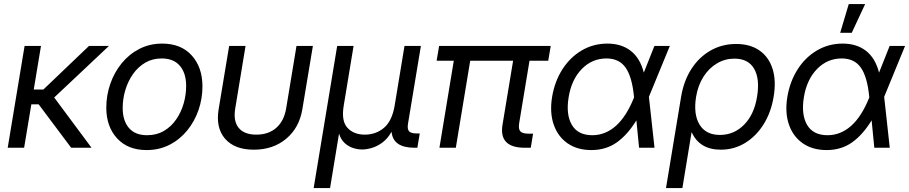

<svg xmlns="http://www.w3.org/2000/svg" viewBox="-20 -748 4602 972"><path d="M187.5 -515.6 150.9 -294.9H199.7L430.7 -515.6H531.7L254.4 -254.4L443.4 0H340.3L175.8 -219.7H138.7L102.1 0H19L104.5 -515.6Z M722.2 11.7Q627 11.7 572.5 -47.9Q518.1 -107.4 518.1 -203.1Q518.1 -264.6 538.1 -322.8Q558.1 -380.9 595.5 -427Q632.8 -473.1 685.1 -500.2Q737.3 -527.3 801.3 -527.3Q896.5 -527.3 950.7 -467.3Q1004.9 -407.2 1004.9 -310.5Q1004.9 -248.5 984.9 -190.7Q964.8 -132.8 927.5 -87.2Q890.1 -41.5 838.1 -14.9Q786.1 11.7 722.2 11.7ZM724.6 -63.5Q772.9 -63.5 809.8 -85.2Q846.7 -106.9 871.8 -143.3Q897 -179.7 909.7 -223.9Q922.4 -268.1 922.4 -312.5Q922.4 -377.4 890.6 -414.8Q858.9 -452.1 798.8 -452.1Q752 -452.1 715.3 -430.7Q678.7 -409.2 653.3 -373Q627.9 -336.9 614.5 -292.2Q601.1 -247.6 601.1 -201.2Q601.1 -137.2 632.6 -100.3Q664.1 -63.5 724.6 -63.5Z M1265.1 9.8Q1167.5 9.8 1119.4 -45.7Q1071.3 -101.1 1086.9 -195.3L1140.1 -515.6H1223.1L1170.9 -199.2Q1160.2 -135.7 1188 -101.1Q1215.8 -66.4 1277.8 -66.4Q1339.8 -66.4 1378.9 -101.1Q1418 -135.7 1428.7 -199.2L1481 -515.6H1564L1510.7 -195.3Q1495.1 -101.1 1429 -45.7Q1362.8 9.8 1265.1 9.8Z M1567.9 204.1 1687 -515.6H1770L1720.2 -213.9Q1707 -135.7 1738.8 -101.1Q1770.5 -66.4 1826.7 -66.4Q1883.3 -66.4 1924.1 -101.1Q1964.8 -135.7 1978 -213.9L2027.8 -515.6H2110.8L2045.4 -121.1Q2041 -93.8 2051.3 -83Q2061.5 -72.3 2091.3 -72.3H2105L2092.8 0H2079.1Q1969.2 0 1962.4 -81.1Q1942.4 -45.9 1915.8 -26.4Q1889.2 -6.8 1862.1 1Q1835 8.8 1813 8.8Q1792 8.8 1768.8 1.7Q1745.6 -5.4 1726.1 -22.7Q1706.5 -40 1696.3 -71.3L1650.9 204.1Z M2636.7 0Q2504.9 0 2523.9 -116.2L2577.6 -440.4H2360.4L2287.6 0H2204.6L2277.3 -440.4H2190.4L2203.1 -515.6H2768.1L2755.4 -440.4H2660.6L2608.4 -125Q2603.5 -95.2 2614 -83.3Q2624.5 -71.3 2656.2 -71.3H2678.7L2667 0Z M2973.6 11.7Q2902.3 11.7 2853 -22.7Q2803.7 -57.1 2783 -117.7Q2762.2 -178.2 2774.9 -256.8Q2788.1 -335.9 2827.1 -397Q2866.2 -458 2925 -492.7Q2983.9 -527.3 3055.2 -527.3Q3126 -527.3 3173.3 -490.5Q3220.7 -453.6 3239.3 -380.4L3293 -515.6H3371.1L3265.1 -257.8L3293.5 0H3215.3L3201.7 -138.7Q3157.2 -65.9 3102.5 -27.1Q3047.9 11.7 2973.6 11.7ZM3189.9 -254.9 3189.5 -259.3Q3179.7 -359.4 3147 -405.8Q3114.3 -452.1 3050.3 -452.1Q2977.5 -452.1 2925.5 -398.9Q2873.5 -345.7 2858.9 -256.8Q2844.2 -168.9 2874.8 -116.2Q2905.3 -63.5 2978.5 -63.5Q3044.4 -63.5 3097.9 -110.8Q3151.4 -158.2 3189.9 -254.9Z M3351.6 204.1 3428.2 -258.8Q3441.9 -339.8 3480.7 -399.7Q3519.5 -459.5 3577.6 -492.4Q3635.7 -525.4 3706.5 -525.4Q3777.8 -525.4 3825 -492.4Q3872.1 -459.5 3891.1 -399.4Q3910.2 -339.4 3896.5 -257.8Q3883.3 -178.2 3845.2 -117.9Q3807.1 -57.6 3751.5 -23.9Q3695.8 9.8 3628.9 9.8Q3522 9.8 3481.9 -78.1H3481L3434.6 204.1ZM3624.5 -64.9Q3695.8 -64.9 3746.8 -116.5Q3797.9 -168 3812.5 -257.8Q3827.6 -348.1 3797.9 -399.7Q3768.1 -451.2 3698.2 -451.2Q3650.4 -451.2 3609.9 -427.2Q3569.3 -403.3 3541.5 -359.9Q3513.7 -316.4 3503.9 -257.8Q3489.7 -169.4 3521.5 -117.2Q3553.2 -64.9 3624.5 -64.9Z M4164.6 11.7Q4093.3 11.7 4043.9 -22.7Q3994.6 -57.1 3973.9 -117.7Q3953.1 -178.2 3965.8 -256.8Q3979 -335.9 4018.1 -397Q4057.1 -458 4116 -492.7Q4174.8 -527.3 4246.1 -527.3Q4316.9 -527.3 4364.3 -490.5Q4411.6 -453.6 4430.2 -380.4L4483.9 -515.6H4562L4456.1 -257.8L4484.4 0H4406.2L4392.6 -138.7Q4348.1 -65.9 4293.5 -27.1Q4238.8 11.7 4164.6 11.7ZM4380.9 -254.9 4380.4 -259.3Q4370.6 -359.4 4337.9 -405.8Q4305.2 -452.1 4241.2 -452.1Q4168.5 -452.1 4116.5 -398.9Q4064.5 -345.7 4049.8 -256.8Q4035.2 -168.9 4065.7 -116.2Q4096.2 -63.5 4169.4 -63.5Q4235.4 -63.5 4288.8 -110.8Q4342.3 -158.2 4380.9 -254.9ZM4233.4 -582 4276.9 -727.5H4359.9L4292 -582Z"/></svg>

Font: Inter Display
Style: Italic
Weight: 400
Italic angle: -9.39999°
Designer: Rasmus Andersson
Foundry: rsms
Version: Version 4.000;git-a52131595